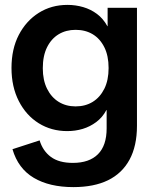

<svg xmlns="http://www.w3.org/2000/svg" viewBox="-20 -553 636 785"><path d="M280 212Q182 212 118 174Q54 136 31 57L142 21Q155 64 188 88.5Q221 113 278 113Q345 113 380.5 77.5Q416 42 416 -28V-103H415Q399 -73 373.5 -54Q348 -35 318 -26Q288 -17 255 -17Q190 -17 138.5 -49Q87 -81 57 -139.5Q27 -198 27 -275Q27 -353 57 -410.5Q87 -468 138.5 -500.5Q190 -533 256 -533Q289 -533 320 -524Q351 -515 376.5 -496Q402 -477 419 -446H420V-521H540V-39Q540 44 509.5 100Q479 156 421.5 184Q364 212 280 212ZM289 -118Q329 -118 359 -136.5Q389 -155 406.5 -190Q424 -225 424 -275Q424 -325 406.5 -360Q389 -395 359 -413Q329 -431 289 -431Q250 -431 220 -413Q190 -395 172.5 -360Q155 -325 155 -274Q155 -225 172.5 -190Q190 -155 220 -136.5Q250 -118 289 -118Z"/></svg>

Font: TikTok Sans 24pt SemiBold
Style: Regular
Weight: 600
Version: Version 4.000